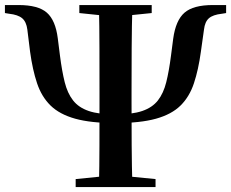

<svg xmlns="http://www.w3.org/2000/svg" viewBox="-26 -761 940 781"><path d="M444.3 -260.4Q343.9 -260.4 280.1 -278.1Q216.3 -295.9 179.6 -331.8Q143 -367.7 124.7 -422.5Q106.4 -477.2 96.4 -550.5L85.2 -640.8Q81.2 -672.3 64.3 -686.7Q47.4 -701.1 11 -705.1L-6 -707.9V-740.5H49.2Q129.3 -740.5 164.6 -709.5Q199.8 -678.5 209 -605.4L218 -534.2Q226 -471.8 237.2 -426.8Q248.4 -381.8 271.2 -352.6Q293.9 -323.5 335 -309.5Q376.1 -295.5 444.3 -295.5Q511.4 -295.5 552.5 -309.5Q593.6 -323.5 616.4 -352.6Q639.1 -381.8 650.3 -426.8Q661.5 -471.8 669.5 -534.2L678.5 -603.4Q688.7 -678.5 724.6 -709.5Q760.5 -740.5 839.7 -740.5H893.8V-707.9L876.5 -705.1Q840.1 -701.1 823.7 -686.7Q807.4 -672.3 803.8 -640.8L791.1 -550.5Q781.1 -477.2 762.9 -422.5Q744.8 -367.7 708.5 -331.8Q672.2 -295.9 608.4 -278.1Q544.6 -260.4 444.3 -260.4ZM376.4 0Q378.4 -85.2 378.5 -168.5Q378.7 -251.8 378.7 -339.7V-387.2Q378.7 -473.9 378.5 -564Q378.4 -654.1 376.4 -740.5H512.6Q510.1 -655.6 509.6 -565.2Q509.1 -474.9 509.1 -387.2V-340.4Q509.1 -253.8 509.6 -170.2Q510.1 -86.6 512.6 0ZM281.8 0V-32.6L429.1 -47.3H456.6L606.7 -32.6V0ZM296.7 -707.9V-740.5H591.1V-707.9L456.6 -694.2H429.1Z"/></svg>

Font: Early Summer Mincho VF
Style: Regular
Weight: 250
Designer: GuiWonder
Version: Version 1.002